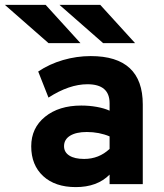

<svg xmlns="http://www.w3.org/2000/svg" viewBox="-81 -752 668 784"><path d="M228.5 12Q144 12 95.2 -33Q46.5 -78 46.5 -154.5Q46.5 -229.5 103 -275.2Q159.5 -321 251 -321Q283.5 -321 314.2 -315.5Q345 -310 366.5 -300V-330.5Q366.5 -408 276 -408Q201.5 -408 117 -353.5L75 -460Q120.5 -490.5 176.2 -506.8Q232 -523 289.5 -523Q502 -523 502 -325.5V0H366.5V-39Q316 12 228.5 12ZM262.5 -103Q323 -103 366.5 -144V-195Q324 -213 273.5 -213Q230 -213 205.2 -197.8Q180.5 -182.5 180.5 -155Q180.5 -130.5 202 -116.8Q223.5 -103 262.5 -103ZM117 -576 -61 -732H105.5L247.5 -576ZM340 -576 162 -732H328.5L470.5 -576Z"/></svg>

Font: Overpass ExtraBold
Style: Regular
Weight: 800
Designer: Delve Withrington, Dave Bailey, Thomas Jockin
Foundry: Delve Fonts LLC
Version: Version 4.000; ttfautohint (v1.8.3)